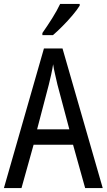

<svg xmlns="http://www.w3.org/2000/svg" viewBox="-20 -1029 547 983"><path d="M416 -66 354 -288H152L90 -66H0L205 -781H300L506 -66ZM274 -596Q269 -619 262 -648.5Q255 -678 252 -700Q248 -674 242 -647Q236 -620 230 -596L170 -367H335ZM388 -1000Q375 -979 351 -950.5Q327 -922 299.5 -894.5Q272 -867 251 -849H197V-860Q223 -897 247.5 -936Q272 -975 288 -1009H388Z"/></svg>

Font: Noto Sans Malayalam UI Condensed
Style: Regular
Weight: 400
Width: 3
Designer: Jelle Bosma - Monotype Design Team
Foundry: Monotype Imaging Inc.
Version: Version 2.104; ttfautohint (v1.8.4.7-5d5b)